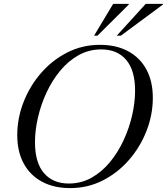

<svg xmlns="http://www.w3.org/2000/svg" viewBox="-20 -955 856 985"><path d="M764 -453.5Q764 -366.5 731.8 -283.8Q699.5 -201 642 -134.8Q584.5 -68.5 507.2 -29.2Q430 10 340 10Q256.5 10 195.5 -22.8Q134.5 -55.5 101.5 -116.5Q68.5 -177.5 68.5 -261.5Q68.5 -348.5 100.8 -431.2Q133 -514 190.5 -580.2Q248 -646.5 325.2 -685.8Q402.5 -725 492.5 -725Q576.5 -725 637.2 -692.2Q698 -659.5 731 -598.8Q764 -538 764 -453.5ZM159.5 -225.5Q159.5 -120.5 205.5 -67Q251.5 -13.5 333 -13.5Q396.5 -13.5 449.5 -43.2Q502.5 -73 544 -123.2Q585.5 -173.5 614.2 -235.8Q643 -298 658 -363.8Q673 -429.5 673 -489.5Q673 -594.5 627.2 -648Q581.5 -701.5 499.5 -701.5Q436 -701.5 383 -671.8Q330 -642 288.5 -591.8Q247 -541.5 218.2 -479.2Q189.5 -417 174.5 -351.2Q159.5 -285.5 159.5 -225.5ZM579 -772 727.5 -935H816.5L815 -931L600 -772ZM462.5 -772 560.5 -935H641L640 -931L480 -772Z"/></svg>

Font: Newsreader Display
Style: Italic
Weight: 400
Italic angle: -17°
Designer: Hugues Gentile
Foundry: Production Type
Version: Version 1.001